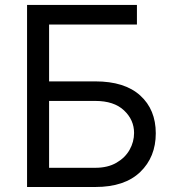

<svg xmlns="http://www.w3.org/2000/svg" viewBox="-20 -747 699 767"><path d="M88.1 0V-727.3H527V-649.1H176.1V-421.9H360.8Q478 -421.9 540.1 -365.6Q602.3 -309.3 602.3 -214.5Q602.3 -119.7 540.1 -59.8Q478 0 360.8 0ZM176.1 -76.7H360.8Q410.5 -76.7 445.1 -96.8Q479.8 -116.8 497.7 -148.6Q515.6 -180.4 515.6 -215.9Q515.6 -268.1 475.5 -305.9Q435.4 -343.8 360.8 -343.8H176.1Z"/></svg>

Font: Inter UI
Style: Regular
Weight: 400
Designer: Rasmus Andersson
Foundry: rsms
Version: 3.2;8d6f07862